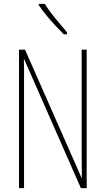

<svg xmlns="http://www.w3.org/2000/svg" viewBox="-20 -970 544 990"><path d="M427 0H397L105 -664H103Q104 -644 104 -617Q104 -590 104 -548V0H78V-714H109L400 -54H402Q402 -88 401.5 -123.5Q401 -159 401 -181V-714H427ZM211 -950Q237 -909 266.5 -874Q296 -839 325 -804V-793H309Q290 -812 266 -837.5Q242 -863 219.5 -890.5Q197 -918 180 -943V-950Z"/></svg>

Font: Noto Sans ExtraCondensed Thin
Style: Regular
Weight: 100
Width: 2
Designer: Monotype Design Team
Foundry: Monotype Imaging Inc.
Version: Version 2.013; ttfautohint (v1.8.4.7-5d5b)